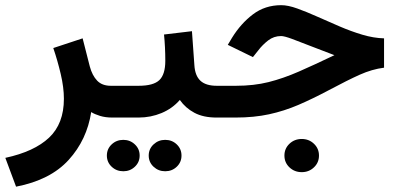

<svg xmlns="http://www.w3.org/2000/svg" viewBox="-39 -450 1527 735"><path d="M390.6 0Q364.7 0 344 -6.3Q323.2 -12.7 310.1 -21Q293.9 85 223.9 162.1Q153.8 239.3 22.5 264.6L-18.6 154.3Q92.3 130.4 148.9 76.9Q205.6 23.4 205.6 -71.8Q205.6 -115.2 193.4 -167Q181.2 -218.8 165 -266.1L277.3 -303.2L304.7 -195.8Q314 -161.1 332.8 -141.4Q351.6 -121.6 385.3 -121.6H403.8V0Z M384.3 -121.6H491.7Q548.3 -121.6 571 -143.3Q593.8 -165 593.8 -217.3Q593.8 -244.1 592.5 -269Q591.3 -293.9 588.9 -317.9L695.8 -330.6L705.1 -200.7Q707.5 -160.2 728.3 -140.9Q749 -121.6 791 -121.6H801.3V0H790Q739.3 0 705.1 -18.3Q670.9 -36.6 649.4 -67.4Q621.1 -34.7 579.6 -17.3Q538.1 0 491.7 0H384.3ZM530.3 145.5Q530.3 120.1 548.8 102.8Q567.4 85.4 593.3 85.4Q619.6 85.4 637.7 102.8Q655.8 120.1 655.8 145.5Q655.8 170.9 637.7 188.2Q619.6 205.6 593.3 205.6Q567.4 205.6 548.8 188.2Q530.3 170.9 530.3 145.5ZM370.1 145.5Q370.1 120.1 388.4 102.8Q406.7 85.4 433.1 85.4Q459 85.4 477.3 102.8Q495.6 120.1 495.6 145.5Q495.6 170.9 477.3 188.2Q459 205.6 433.1 205.6Q406.7 205.6 388.4 188.2Q370.1 170.9 370.1 145.5Z M1049.8 145.5Q1049.8 118.7 1069.1 100.3Q1088.4 82 1116.2 82Q1143.6 82 1162.8 100.3Q1182.1 118.7 1182.1 145.5Q1182.1 172.4 1162.8 190.7Q1143.6 209 1116.2 209Q1088.4 209 1069.1 190.7Q1049.8 172.4 1049.8 145.5ZM781.2 -121.6H864.3Q932.6 -121.6 989 -135.7Q1045.4 -149.9 1105 -176Q1164.6 -202.1 1241.2 -238.8Q1192.9 -256.8 1150.9 -273.4Q1108.9 -290 1079.1 -301Q1049.3 -312 1037.1 -312Q1009.3 -312 987.5 -295.2Q965.8 -278.3 950.2 -257.8L929.2 -231.4L833 -278.3L849.1 -305.2Q882.8 -359.9 929.2 -395Q975.6 -430.2 1037.6 -430.2Q1063.5 -430.2 1098.9 -417.5Q1134.3 -404.8 1175.8 -386.2Q1217.3 -367.7 1261 -348.9Q1304.7 -330.1 1348.1 -317.1Q1391.6 -304.2 1431.2 -303.2V-190.9Q1385.3 -185.1 1338.4 -164.1Q1291.5 -143.1 1220.2 -105Q1157.7 -71.8 1103 -48.3Q1048.3 -24.9 991 -12.5Q933.6 0 862.8 0H781.2Z"/></svg>

Font: Vazirmatn RD UI SemiBold
Style: Regular
Weight: 600
Designer: Saber Rastikerdar
Foundry: Saber Rastikerdar
Version: Version 33.003